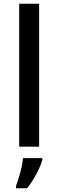

<svg xmlns="http://www.w3.org/2000/svg" viewBox="-20 -780 310 1021"><path d="M82 0V-760H188V0ZM205 70Q200 90 187.5 117Q175 144 159 171Q143 198 124 221H65V209Q72 191 80 164.5Q88 138 94.5 110Q101 82 102 61H205Z"/></svg>

Font: Noto Sans Symbols Medium
Style: Regular
Weight: 500
Version: Version 2.002